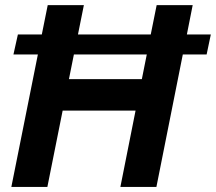

<svg xmlns="http://www.w3.org/2000/svg" viewBox="-20 -740 854 760"><path d="M129.9 -524.4H33.2L50.8 -603.5H145.5L168.9 -719.7H312L288.6 -603.5H576.7L600.1 -719.7H742.7L719.7 -603.5H814.5L797.9 -524.4H703.6L599.1 0H456.5L516.6 -302.2H228L167.5 0H24.9ZM541.5 -426.8 561 -524.4H272.5L252.9 -426.8Z"/></svg>

Font: Reddit Sans Fudge
Style: Bold
Weight: 700
Italic angle: -11.25°
Designer: Stephen Hutchings
Version: Version 1.013